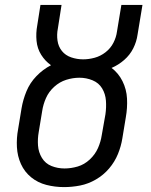

<svg xmlns="http://www.w3.org/2000/svg" viewBox="-20 -755 616 783"><path d="M241 8Q274 8 307 1.5Q340 -5 371 -23Q402 -41 425 -68Q448 -95 461 -127Q474 -159 479 -191L493 -276Q500 -315 498 -353Q496 -391 479.5 -424Q463 -457 435 -478Q463 -490 486.5 -510.5Q510 -531 523.5 -558Q537 -585 541 -614L561 -735H475L457 -626Q454 -603 442.5 -580.5Q431 -558 410.5 -542Q390 -526 366 -519.5Q342 -513 319 -513Q294 -513 270.5 -521Q247 -529 232.5 -547Q218 -565 214.5 -589.5Q211 -614 216 -639L231 -735H145L132 -652Q126 -620 129 -588.5Q132 -557 148 -531.5Q164 -506 188 -489Q155 -472 128.5 -444.5Q102 -417 88 -383Q74 -349 68 -314L54 -229Q47 -192 49 -155Q51 -118 65.5 -86Q80 -54 107 -32Q134 -10 169 -1Q204 8 241 8ZM243 -68Q215 -68 190 -78Q165 -88 151 -111Q137 -134 135 -161.5Q133 -189 138 -217L152 -302Q156 -329 167.5 -355Q179 -381 201 -401Q223 -421 250 -429.5Q277 -438 304 -438Q332 -438 357.5 -427.5Q383 -417 396.5 -394.5Q410 -372 412 -344.5Q414 -317 410 -289L395 -204Q391 -177 379.5 -151Q368 -125 346 -104.5Q324 -84 297 -76Q270 -68 243 -68Z"/></svg>

Font: Iosevka Sparkle
Style: Italic
Weight: 400
Italic angle: -9°
Designer: Belleve Invis
Foundry: Belleve Invis
Version: Version 4.5.0; ttfautohint (v1.8.3)